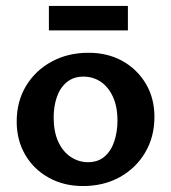

<svg xmlns="http://www.w3.org/2000/svg" viewBox="-20 -611 574 644"><path d="M258 13Q194 13 143.5 -15Q93 -43 64.5 -92Q36 -141 36 -203Q36 -271 67.5 -323Q99 -375 153.5 -404.5Q208 -434 277 -434Q341 -434 390.5 -406.5Q440 -379 469 -330.5Q498 -282 498 -219Q498 -152 467 -99.5Q436 -47 382 -17Q328 13 258 13ZM275 -67Q310 -67 332 -87Q354 -107 364 -139Q374 -171 374 -206Q374 -254 358.5 -287Q343 -320 317.5 -337Q292 -354 260 -354Q226 -354 203.5 -335Q181 -316 170.5 -285Q160 -254 160 -217Q160 -169 175.5 -135.5Q191 -102 217.5 -84.5Q244 -67 275 -67ZM144 -509V-591H409V-509Z"/></svg>

Font: Ysabeau Office
Style: Bold
Weight: 700
Designer: Christian Thalmann (Catharsis Fonts)
Version: Version 2.001;gftools[0.9.30]; featfreeze: tnum,lnum,ss02